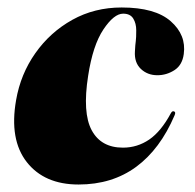

<svg xmlns="http://www.w3.org/2000/svg" viewBox="-20 -483 520 513"><path d="M309 -446.5Q284.5 -446.5 256.2 -404.2Q228 -362 215.5 -280.5Q200 -181.5 225 -135Q250 -88.5 308.5 -88.5Q347 -88.5 378.8 -110.2Q410.5 -132 436.5 -180.5Q440 -187 444.5 -185.5Q450.5 -184 446.5 -175Q408 -84.5 343.8 -37.2Q279.5 10 190 10Q98.5 10 51.5 -50Q4.5 -110 23 -215.5Q35 -285 74.5 -341Q114 -397 173.2 -430Q232.5 -463 305 -463Q394.5 -463 436.2 -426.2Q478 -389.5 471 -338.5Q467 -309 446 -295.5Q425 -282 400.5 -282Q374 -282 356.2 -299Q338.5 -316 340.5 -346Q341.5 -365 342.8 -373.2Q344 -381.5 344 -402Q344 -420.5 336 -433.5Q328 -446.5 309 -446.5Z"/></svg>

Font: Fraunces 144pt S000 Black
Style: Italic
Weight: 900
Italic angle: -16°
Version: Version 1.000; ttfautohint (v1.8.3)